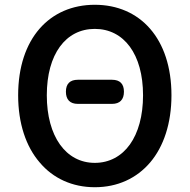

<svg xmlns="http://www.w3.org/2000/svg" viewBox="-20 -770 794 804"><path d="M377 -436H306C273 -436 256 -419 256 -386C256 -353 273 -335 306 -335H377H449C482 -335 499 -353 499 -386C499 -419 482 -436 449 -436ZM146 -90C202 -23 283 14 377 14C472 14 552 -23 609 -90C665 -156 698 -253 698 -371C698 -608 567 -750 377 -750C188 -750 56 -609 56 -371C56 -253 89 -156 146 -90ZM231 -165C196 -214 176 -285 176 -371C176 -543 255 -649 377 -649C499 -649 579 -543 579 -371C579 -285 559 -214 524 -165C489 -116 438 -88 377 -88C316 -88 266 -116 231 -165Z"/></svg>

Font: GenSenRounded2 TW M
Style: Regular
Weight: 500
Version: Version 2.100;PS 2.1;hotconv 16.6.51;makeotf.lib2.5.65220 DE